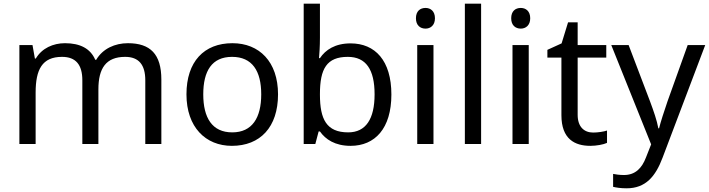

<svg xmlns="http://www.w3.org/2000/svg" viewBox="-20 -780 3840 1040"><path d="M673 -546C603 -546 537 -517 501 -456H496C470 -517 414 -546 332 -546C268 -546 207 -519 174 -463H169L156 -536H85V0H173V-278C173 -403 208 -472 316 -472C391 -472 426 -429 426 -345V0H513V-296C513 -410 554 -472 658 -472C732 -472 767 -429 767 -345V0H854V-349C854 -487 794 -546 673 -546Z M1486 -269C1486 -446 1384 -546 1239 -546C1085 -546 990 -446 990 -269C990 -91 1094 10 1236 10C1389 10 1486 -91 1486 -269ZM1081 -269C1081 -396 1128 -472 1237 -472C1346 -472 1395 -396 1395 -269C1395 -142 1346 -63 1238 -63C1129 -63 1081 -142 1081 -269Z M1713 -575V-760H1625V0H1688L1706 -68H1713C1743 -25 1795 10 1879 10C2011 10 2100 -84 2100 -268C2100 -452 2012 -545 1879 -545C1795 -545 1743 -510 1713 -465H1708C1710 -487 1713 -530 1713 -575ZM1864 -472C1962 -472 2009 -404 2009 -269C2009 -136 1962 -63 1866 -63C1748 -63 1713 -135 1713 -267V-271C1713 -408 1750 -472 1864 -472Z M2285 -737C2256 -737 2233 -720 2233 -681C2233 -643 2256 -625 2285 -625C2312 -625 2336 -643 2336 -681C2336 -720 2312 -737 2285 -737ZM2328 -536H2240V0H2328Z M2586 0V-760H2498V0Z M2801 -737C2772 -737 2749 -720 2749 -681C2749 -643 2772 -625 2801 -625C2828 -625 2852 -643 2852 -681C2852 -720 2828 -737 2801 -737ZM2844 -536H2756V0H2844Z M3193 -62C3144 -62 3109 -93 3109 -158V-468H3264V-536H3109V-659H3057L3022 -545L2945 -510V-468H3021V-156C3021 -26 3094 10 3178 10C3210 10 3249 3 3268 -6V-73C3251 -67 3219 -62 3193 -62Z M3291 -536 3507 2 3479 73C3457 131 3421 168 3360 168C3337 168 3315 165 3301 162V232C3318 236 3342 240 3374 240C3478 240 3531 175 3569 74L3800 -536H3705L3596 -232C3577 -177 3558 -118 3550 -85H3546C3538 -129 3521 -177 3501 -231L3385 -536Z"/></svg>

Font: Noto Sans Mro
Style: Regular
Weight: 400
Designer: Monotype Design Team
Foundry: Monotype Imaging Inc.
Version: Version 2.001